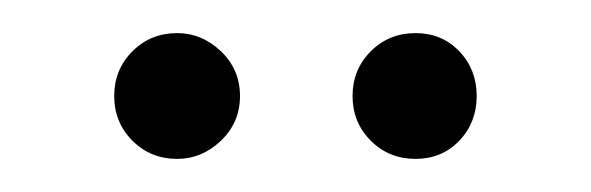

<svg xmlns="http://www.w3.org/2000/svg" viewBox="-20 -721 357 116"><path d="M87 -625Q71 -625 60 -636Q49 -647 49 -663Q49 -679 60 -690Q71 -701 87 -701Q102 -701 113.5 -690Q125 -679 125 -663Q125 -647 113.5 -636Q102 -625 87 -625ZM231 -625Q215 -625 204 -636Q193 -647 193 -663Q193 -679 204 -690Q215 -701 231 -701Q247 -701 257.5 -690Q268 -679 268 -663Q268 -647 257.5 -636Q247 -625 231 -625Z"/></svg>

Font: Fz Poppins ExtLt
Style: Regular
Weight: 200
Designer: Ninad Kale (Devanagari), Jonny Pinhorn (Latin)
Foundry: Indian Type Foundry
Version: Vit hóa bi Vntype.Com & FontZin.Com